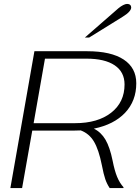

<svg xmlns="http://www.w3.org/2000/svg" viewBox="-20 -962 717 982"><path d="M460 -304Q497 -286 519.5 -247.5Q542 -209 556 -140Q566 -89 579 -57.5Q592 -26 612 -4L611 0H541Q527 -21 518.5 -45.5Q510 -70 501 -117Q485 -197 460.5 -238Q436 -279 393 -295Q381 -294 355 -294H145L93 0H33L156 -700H426Q548 -700 612.5 -657.5Q677 -615 677 -536Q677 -446 620 -385.5Q563 -325 460 -304ZM617 -530Q617 -594 566.5 -628Q516 -662 422 -662H210L152 -332H364Q480 -332 548.5 -385.5Q617 -439 617 -530ZM586 -920Q598 -930 610 -936Q622 -942 630 -942Q640 -942 645.5 -937Q651 -932 651 -924Q651 -903 607 -876L436 -770H414Z"/></svg>

Font: Fahkwang ExtraLight
Style: Italic
Weight: 275
Italic angle: -10°
Designer: Suppakit Chalermlarp | Katatrad Co.,Ltd.
Foundry: Cadson Demak Co.,Ltd.
Version: Version 1.000; ttfautohint (v1.6)